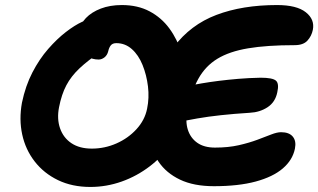

<svg xmlns="http://www.w3.org/2000/svg" viewBox="-20 -731 1261 761"><path d="M338 10Q266 10 210 -17Q154 -44 117.5 -91Q81 -138 68 -198Q55 -258 67 -324Q81 -391 108.5 -444Q136 -497 171 -537Q206 -577 241 -604Q276 -631 305.5 -644.5Q335 -658 351 -658Q377 -658 389 -650Q401 -642 409 -626Q417 -612 416.5 -593Q416 -574 407.5 -556Q399 -538 381 -527Q329 -492 295.5 -460.5Q262 -429 243 -393Q224 -357 214 -306Q205 -260 218 -222.5Q231 -185 263 -163.5Q295 -142 344 -142Q395 -142 441.5 -162.5Q488 -183 521 -219Q554 -255 563 -300Q572 -343 566.5 -388.5Q561 -434 545 -473.5Q529 -513 502.5 -536.5Q476 -560 441 -560Q426 -560 419 -551Q412 -542 409 -528Q405 -512 394 -503.5Q383 -495 371 -495Q346 -495 325.5 -507.5Q305 -520 295 -545Q285 -570 292 -606Q298 -636 320.5 -659.5Q343 -683 379.5 -697Q416 -711 463 -711Q526 -711 573 -686Q620 -661 651.5 -618Q683 -575 700 -520Q717 -465 719.5 -404Q722 -343 709 -282Q696 -218 661 -165Q626 -112 574.5 -72.5Q523 -33 462.5 -11.5Q402 10 338 10ZM683 -246Q660 -241 649 -250.5Q638 -260 636.5 -279.5Q635 -299 640 -322Q645 -346 667.5 -364.5Q690 -383 719 -389Q747 -395 779 -400.5Q811 -406 847 -410.5Q883 -415 924 -418.5Q965 -422 1013 -423Q1060 -423 1073.5 -411.5Q1087 -400 1079 -365Q1071 -326 1040.5 -306Q1010 -286 970 -284Q907 -280 856 -274.5Q805 -269 762 -261.5Q719 -254 683 -246ZM828 7Q748 7 693.5 -19Q639 -45 608.5 -90Q578 -135 569.5 -192Q561 -249 573 -311Q603 -457 669 -545Q735 -633 838 -672Q941 -711 1078 -711Q1156 -711 1192 -682.5Q1228 -654 1220 -613Q1215 -588 1198.5 -570Q1182 -552 1148 -552Q1038 -552 963.5 -539.5Q889 -527 841.5 -498Q794 -469 766 -418.5Q738 -368 723 -292Q714 -250 724.5 -217Q735 -184 762 -165Q789 -146 832 -146Q885 -146 926.5 -155.5Q968 -165 1000 -177Q1032 -189 1055 -198Q1078 -207 1094 -207Q1126 -207 1140.5 -189.5Q1155 -172 1149 -142Q1140 -97 1101 -63.5Q1062 -30 993.5 -11.5Q925 7 828 7Z"/></svg>

Font: Shantell Sans
Style: Bold Italic
Weight: 700
Italic angle: -11°
Designer: Stephen Nixon, Anya Danilova, Shantell Martin
Foundry: Arrow Type
Version: Version 1.011;[c5ecc13dd]